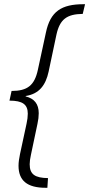

<svg xmlns="http://www.w3.org/2000/svg" viewBox="-20 -734 424 912"><path d="M197 158H205L208 112C147 111 121 95 121 46C121 34 123 19 127 1L158 -146C162 -164 164 -181 164 -196C164 -240 143 -266 102 -276V-278C166 -288 197 -329 211 -394L248 -569C264 -642 297 -667 373 -668L384 -714H377C272 -714 219 -680 198 -579L160 -403C144 -328 110 -302 35 -302L25 -256C87 -256 112 -238 112 -194C112 -180 110 -164 106 -146L75 -2C71 18 68 36 68 53C68 123 108 158 197 158Z"/></svg>

Font: Noto Sans Condensed Light
Style: Italic
Weight: 300
Width: 3
Italic angle: -12°
Designer: Monotype Design Team
Foundry: Monotype Imaging Inc.
Version: Version 2.013